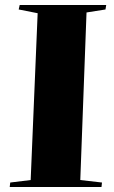

<svg xmlns="http://www.w3.org/2000/svg" viewBox="-20 -750 457 770"><path d="M131 -697 55 -712 59 -730H406L403 -712L327 -700L302 -28L389 -18L387 0H19L21 -18L103 -28Z"/></svg>

Font: Literata 72pt ExtraBold
Style: Italic
Weight: 800
Italic angle: -2°
Designer: Latin by Veronika Burian and Jose Scaglione. Greek by Irene Vlachou. Cyrillic by Vera Evstafieva
Foundry: TypeTogether
Version: Version 3.002